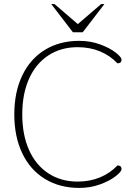

<svg xmlns="http://www.w3.org/2000/svg" viewBox="-20 -910 665 940"><path d="M50 -350Q50 -459 89 -540.5Q128 -622 200 -666Q272 -710 368 -710Q423 -710 470.5 -692.5Q518 -675 546.5 -652.5Q575 -630 575 -618Q575 -600 555 -600Q519 -638 469.5 -658.5Q420 -679 360 -679Q278 -679 216.5 -638.5Q155 -598 122 -524Q89 -450 89 -350Q89 -250 122 -176Q155 -102 216.5 -61.5Q278 -21 360 -21Q420 -21 469.5 -41.5Q519 -62 555 -100Q575 -100 575 -82Q575 -70 546.5 -47.5Q518 -25 470.5 -7.5Q423 10 368 10Q272 10 200 -34Q128 -78 89 -159.5Q50 -241 50 -350ZM231 -890H247L361 -792L475 -890H491L385 -752H337Z"/></svg>

Font: Thasadith
Style: Regular
Weight: 400
Designer: Cadson Demak Co.,Ltd.
Foundry: Cadson Demak Co.,Ltd.
Version: Version 1.000; ttfautohint (v1.6)